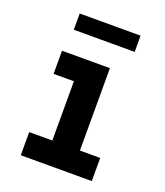

<svg xmlns="http://www.w3.org/2000/svg" viewBox="-132 -800 764 889"><g transform="rotate(20 250.0 -355.0)"><path d="M75 0V-114H189V-406H89V-520H325V-114H425V0ZM107 -630V-710H407V-630Z"/></g></svg>

Font: Iosevka SS18 Heavy
Style: Regular
Weight: 900
Monospace: yes
Designer: Belleve Invis
Foundry: Belleve Invis
Version: Version 25.1.1; ttfautohint (v1.8.4)